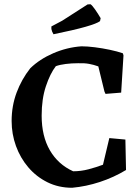

<svg xmlns="http://www.w3.org/2000/svg" viewBox="-20 -876 662 908"><path d="M321 12Q257 12 204.5 -14Q152 -40 114 -84.5Q76 -129 55.5 -185.5Q35 -242 35 -304Q35 -375 58.5 -438Q82 -501 123 -553Q167 -596 231.5 -624Q296 -652 365 -657Q393 -657 428.5 -652.5Q464 -648 499.5 -640.5Q535 -633 561 -624L564 -614L553 -438L479 -432L474 -443L445 -562Q423 -570 401 -574Q379 -578 349 -577Q319 -577 291 -573.5Q263 -570 244 -563Q217 -528 197 -468Q177 -408 177 -329Q177 -232 216 -165Q255 -98 326 -66Q363 -66 399 -75.5Q435 -85 467 -97L497 -223L573 -216L576 -72Q518 -37 452.5 -15.5Q387 6 321 12ZM233 -714Q225 -727 223 -739V-751L274 -778L394 -855L408 -856Q416 -851 430.5 -830Q445 -809 456 -790L453 -776Q439 -765 385 -749.5Q331 -734 233 -714Z"/></svg>

Font: Labrada SemiBold
Style: Regular
Weight: 600
Designer: Mercedes Jáuregui
Foundry: Omnibus-Type Team
Version: Version 1.000; ttfautohint (v1.8.4.7-5d5b)